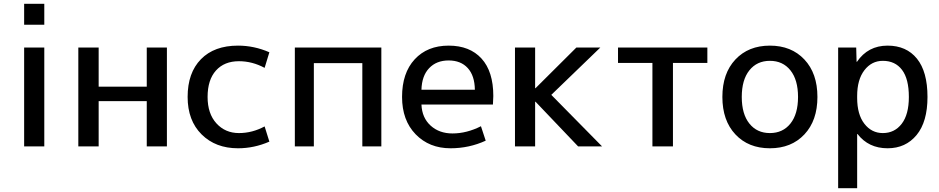

<svg xmlns="http://www.w3.org/2000/svg" viewBox="-20 -770 4941 1010"><path d="M107 0V-520H213V0ZM107 -640V-750H213V-640Z M499 -238V0H392V-520H499V-314H752V-520H858V0H752V-238Z M1372 -413Q1307 -448 1237 -448Q1160 -448 1116 -399Q1072 -350 1072 -260Q1072 -172 1118.5 -121Q1165 -70 1237 -70Q1307 -70 1372 -105L1397 -25Q1317 10 1232 10Q1114 10 1040.5 -63Q967 -136 967 -260Q967 -387 1037 -458.5Q1107 -530 1232 -530Q1317 -530 1397 -495Z M1531 -520H1986V0H1886V-438H1631V0H1531Z M2197 -298H2478Q2477 -372 2440.5 -412Q2404 -452 2340 -452Q2276 -452 2237.5 -411.5Q2199 -371 2197 -298ZM2197 -220Q2200 -150 2245.5 -109Q2291 -68 2360 -68Q2435 -68 2510 -106L2535 -30Q2448 10 2350 10Q2238 10 2166.5 -63.5Q2095 -137 2095 -260Q2095 -386 2161.5 -458Q2228 -530 2340 -530Q2451 -530 2513 -462Q2575 -394 2575 -265Q2575 -250 2573 -220Z M2797 -306 3012 -520H3138L2880 -271L3147 0H3021L2797 -235H2795V0H2689V-520H2795V-306Z M3701 -439H3520V0H3412V-439H3231V-520H3701Z M3848.5 -457Q3917 -530 4030 -530Q4143 -530 4211.5 -457Q4280 -384 4280 -260Q4280 -136 4211.5 -63Q4143 10 4030 10Q3917 10 3848.5 -63Q3780 -136 3780 -260Q3780 -384 3848.5 -457ZM3922 -120Q3962 -70 4030 -70Q4098 -70 4138 -120Q4178 -170 4178 -260Q4178 -350 4138 -400Q4098 -450 4030 -450Q3962 -450 3922 -400Q3882 -350 3882 -260Q3882 -170 3922 -120Z M4488 -445Q4546 -530 4649 -530Q4748 -530 4803.5 -461.5Q4859 -393 4859 -260Q4859 -129 4801.5 -59.5Q4744 10 4649 10Q4549 10 4491 -65H4489V220H4389V-520H4484L4486 -445ZM4761 -260Q4761 -355 4725 -402.5Q4689 -450 4624 -450Q4565 -450 4527 -400.5Q4489 -351 4489 -265V-255Q4489 -168 4527 -119Q4565 -70 4624 -70Q4686 -70 4723.5 -119Q4761 -168 4761 -260Z"/></svg>

Font: M PLUS 1p Medium
Style: Regular
Weight: 500
Version: Version 1.062